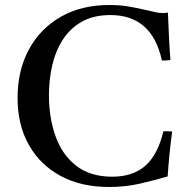

<svg xmlns="http://www.w3.org/2000/svg" viewBox="-20 -731 761 765"><path d="M666 -207Q654 -119 648 -28Q593 -12 536 1Q479 14 414 14Q303 14 221.5 -30Q140 -74 95 -153.5Q50 -233 50 -341Q50 -450 95 -533.5Q140 -617 222 -664Q304 -711 415 -711Q456 -711 487 -706Q518 -701 562 -691Q582 -687 597 -683Q612 -679 628 -679Q633 -679 639 -679.5Q645 -680 649 -681Q651 -637 653 -590Q655 -543 659 -492Q639 -489 625 -490Q586 -671 420 -671Q353 -671 306 -644.5Q259 -618 230 -572.5Q201 -527 188 -470Q175 -413 175 -351Q175 -263 201 -189Q227 -115 283 -71Q339 -27 427 -27Q510 -27 559.5 -71Q609 -115 631 -208Q639 -208 647.5 -208Q656 -208 666 -207Z"/></svg>

Font: Tiro Bangla
Style: Regular
Weight: 400
Designer: Bangla: John Hudson & Fiona Ross. Latin: John Hudson.
Foundry: Tiro Typeworks Ltd.
Version: Version 1.60